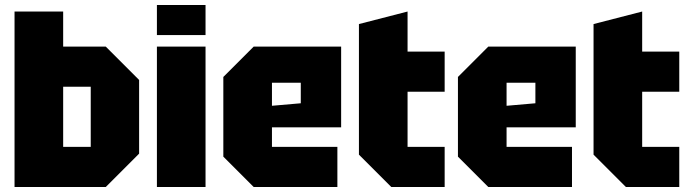

<svg xmlns="http://www.w3.org/2000/svg" viewBox="-20 -746 2750 766"><path d="M38 0V-700H232V-560H402L535 -427V-133L402 0ZM232 -160H342V-400H232Z M606 0V-560H800V0ZM606 -606V-726H800V-606Z M871 -121V-439L992 -560H1341V-238H1065V-160H1326V0H992ZM1065 -324 1180 -334V-416H1065Z M1412 -650 1606 -700V-540H1754V-380H1606V-160H1754V0H1541L1412 -129Z M1807 -121V-439L1928 -560H2277V-238H2001V-160H2262V0H1928ZM2001 -324 2116 -334V-416H2001Z M2348 -650 2542 -700V-540H2690V-380H2542V-160H2690V0H2477L2348 -129Z"/></svg>

Font: Tektur SemiCondensed ExtraBold
Style: Regular
Weight: 800
Width: 4
Designer: Adam Jagosz
Foundry: Adam Jagosz
Version: Version 1.005;gftools[0.9.30]